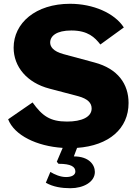

<svg xmlns="http://www.w3.org/2000/svg" viewBox="-20 -772 731 1014"><path d="M510 -537 634 -627C585 -703 472 -752 350 -752C168 -752 52 -650 52 -520C52 -420 122 -335 241 -304L393 -264C444 -250 464 -228 464 -199C464 -154 412 -130 334 -130C244 -130 203 -160 152 -231L23 -142C56 -57 174 0 311 9L280 82L289 93C356 93 378 109 378 134C378 152 359 163 329 163C299 163 269 150 246 136L222 193C260 215 306 222 352 222C421 222 481 189 481 136C481 99 451 54 370 54L387 9C556 -3 659 -93 659 -228C659 -328 603 -409 479 -442L316 -486C259 -501 245 -527 245 -547C245 -582 278 -611 357 -611C445 -611 481 -574 510 -537Z"/></svg>

Font: Bisquit Text
Style: Bold
Weight: 800
Version: Version 1.004;Glyphs 3.2.3 (3260)